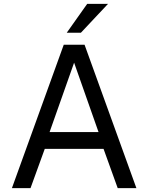

<svg xmlns="http://www.w3.org/2000/svg" viewBox="-20 -971 765 991"><path d="M309 -740H416.5L684 0H587.5L514.5 -202.5H211L137.5 0H41.5ZM488.5 -289.5 362.5 -647.5 236 -289.5ZM537.5 -951 397.5 -802H324.5L430 -951Z"/></svg>

Font: 1883 Sans
Style: Regular
Weight: 400
Designer: 1883 Sans project is a fork of Public Sans.
Version: Version 1.009